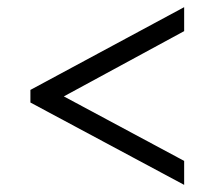

<svg xmlns="http://www.w3.org/2000/svg" viewBox="-20 -626 599 536"><path d="M64.9 -339.8 494.1 -109.9V-176.8L158.2 -356.9L494.1 -539.1V-606L64.9 -375Z"/></svg>

Font: The Erased English
Style: Regular
Weight: 400
Designer: Monotype Design team + ligartures altered by 180 Amsterdam
Foundry: Monotype Imaging Inc.
Version: Version 1.030;Glyphs 3.1.2 (3151)